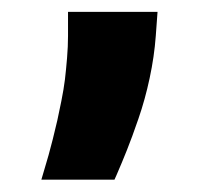

<svg xmlns="http://www.w3.org/2000/svg" viewBox="-20 -119 358 317"><path d="M240.1 -99.4 237.2 -59.7Q234.7 -25.6 227.1 9.9Q219.5 45.5 208.6 76.9Q197.8 108.3 189.6 128.7Q181.5 149.1 172.2 170.5Q170.1 175.4 169 177.6H48.3Q49 175.8 53.4 160.3Q57.9 144.9 60.2 137.1Q62.5 129.3 67.1 111Q71.7 92.7 74.6 79.9Q77.4 67.1 81.3 47.8Q85.2 28.4 87.2 12.3Q89.1 -3.9 90.7 -23.1Q92.3 -42.3 92.3 -59.7V-99.4Z"/></svg>

Font: Karasuma Gothic
Style: Black
Weight: 900
Designer: Rasmus Andersson / Ryoko Nishizuka
Foundry: Genbu
Version: Version 1.00